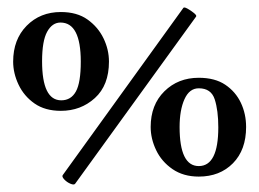

<svg xmlns="http://www.w3.org/2000/svg" viewBox="-20 -457 689 511"><path d="M180 32Q177 36 167.5 32Q158 28 151 20.5Q144 13 147 9L468 -436Q470 -439 479 -434Q488 -429 496 -422.5Q504 -416 502 -413ZM142 -162Q100 -162 72 -181.5Q44 -201 29.5 -231.5Q15 -262 15 -293Q15 -352 51 -388.5Q87 -425 142 -425Q185 -425 213 -405Q241 -385 255.5 -355Q270 -325 270 -293Q270 -230 232.5 -196Q195 -162 142 -162ZM143 -190Q169 -190 182 -213.5Q195 -237 195 -293Q195 -397 141 -397Q119 -397 105.5 -372.5Q92 -348 92 -294Q92 -190 143 -190ZM509 13Q468 13 439 -7Q410 -27 395.5 -57.5Q381 -88 381 -119Q381 -178 417.5 -214Q454 -250 509 -250Q552 -250 579.5 -231.5Q607 -213 621 -183.5Q635 -154 635 -119Q635 -58 600 -22.5Q565 13 509 13ZM509 -15Q561 -15 561 -118Q561 -163 551.5 -192.5Q542 -222 509 -222Q484 -222 471 -193Q458 -164 458 -119Q458 -15 509 -15Z"/></svg>

Font: Junicode
Style: Bold
Weight: 700
Designer: Peter S. Baker
Version: Version 2.100; ttfautohint (v1.8.4)